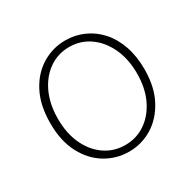

<svg xmlns="http://www.w3.org/2000/svg" viewBox="-126 -677 839 827"><g transform="rotate(-30 293.0 -263.5)"><path d="M293 13Q230 13 176.5 -19.5Q123 -52 91 -113.5Q59 -175 59 -262Q59 -351 91 -413Q123 -475 176.5 -507.5Q230 -540 293 -540Q340 -540 382.5 -521.5Q425 -503 457.5 -467.5Q490 -432 508.5 -380Q527 -328 527 -262Q527 -175 494.5 -113.5Q462 -52 409 -19.5Q356 13 293 13ZM293 -20Q349 -20 393.5 -50.5Q438 -81 464 -135.5Q490 -190 490 -262Q490 -335 464 -390Q438 -445 393.5 -476Q349 -507 293 -507Q237 -507 192.5 -476Q148 -445 122.5 -390Q97 -335 97 -262Q97 -190 122.5 -135.5Q148 -81 192.5 -50.5Q237 -20 293 -20Z"/></g></svg>

Font: Noto Sans SC Thin
Style: Regular
Weight: 100
Designer: Ryoko NISHIZUKA 西塚涼子 (kana, bopomofo & ideographs); Paul D. Hunt (Latin, Greek & Cyrillic); Sandoll Communications 산돌커뮤니
Foundry: Adobe
Version: Version 2.004-H2;hotconv 1.0.118;makeotfexe 2.5.65603